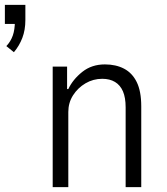

<svg xmlns="http://www.w3.org/2000/svg" viewBox="-104 -767 684 787"><path d="M-47 -553 -78 -578Q-60 -597 -51.5 -621.5Q-43 -646 -43 -680L-39 -669H-84V-747H0V-685Q0 -644 -12.5 -611.5Q-25 -579 -47 -553ZM112 0V-494H171V-402H176Q195 -442 233.5 -472.5Q272 -503 326 -503Q371 -503 404.5 -485.5Q438 -468 456.5 -430.5Q475 -393 475 -331V0H411V-327Q411 -367 400 -392.5Q389 -418 367.5 -431Q346 -444 315 -444Q278 -444 246.5 -425.5Q215 -407 195.5 -376.5Q176 -346 176 -308V0Z"/></svg>

Font: Nunito Sans 7pt Condensed Light
Style: Regular
Weight: 300
Width: 3
Designer: Vernon Adams
Foundry: Vernon Adams
Version: Version 3.101;gftools[0.9.27]